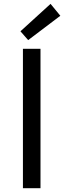

<svg xmlns="http://www.w3.org/2000/svg" viewBox="-20 -990 337 1010"><path d="M100.6 0V-733.4H193V0ZM128.2 -779 87.6 -825.4 245.9 -969.7 297.4 -907.1Z"/></svg>

Font: Noto Sans HK Thin
Style: Regular
Weight: 100
Designer: Ryoko NISHIZUKA 西塚涼子 (kana, bopomofo & ideographs); Paul D. Hunt (Latin, Greek & Cyrillic); Sandoll Communications 산돌커뮤니
Foundry: Adobe
Version: Version 2.004-H2;hotconv 1.0.118;makeotfexe 2.5.65603